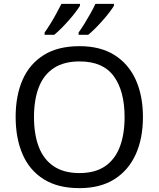

<svg xmlns="http://www.w3.org/2000/svg" viewBox="-20 -964 821 994"><path d="M720 -358Q720 -247 682.5 -164.5Q645 -82 572 -36Q499 10 391 10Q280 10 206.5 -36Q133 -82 97 -165Q61 -248 61 -359Q61 -469 97 -551Q133 -633 206.5 -679Q280 -725 392 -725Q499 -725 572 -679.5Q645 -634 682.5 -551.5Q720 -469 720 -358ZM156 -358Q156 -268 181 -203Q206 -138 258.5 -103Q311 -68 391 -68Q472 -68 523.5 -103Q575 -138 600 -203Q625 -268 625 -358Q625 -493 569 -569.5Q513 -646 392 -646Q311 -646 258.5 -611.5Q206 -577 181 -512.5Q156 -448 156 -358ZM570 -934Q562 -921 547 -901Q532 -881 512.5 -859Q493 -837 473.5 -817.5Q454 -798 437 -784H387V-796Q401 -815 417 -841Q433 -867 448.5 -894.5Q464 -922 474 -944H570ZM394 -934Q386 -921 371 -901Q356 -881 336.5 -859Q317 -837 297.5 -817.5Q278 -798 261 -784H211V-796Q225 -815 241 -841Q257 -867 272 -894.5Q287 -922 298 -944H394Z"/></svg>

Font: Noto Sans Meetei Mayek
Style: Regular
Weight: 400
Designer: Monotype Design Team and Neelakash Kshetrimayum
Foundry: Monotype Imaging Inc.
Version: Version 2.002